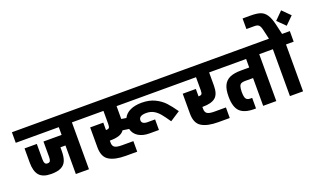

<svg xmlns="http://www.w3.org/2000/svg" viewBox="-103 -1550 3526 2117"><g transform="rotate(-20 1660.0 -491.5)"><path d="M739 -674V-550H649V0H495V-335H436V-292Q436 -223 418.5 -179.5Q401 -136 358.5 -114.5Q316 -93 243 -93Q145 -93 102.5 -141.5Q60 -190 60 -292V-459H204V-277Q204 -247 212.5 -232Q221 -217 243 -217Q266 -217 274 -231.5Q282 -246 282 -277V-459H495V-550H-10V-674Z M1173 -399 1230 -390Q1255 -440 1310.5 -465.5Q1366 -491 1443 -491Q1533 -491 1598.5 -459Q1664 -427 1707 -380.5Q1750 -334 1799 -263L1682 -187Q1637 -253 1607 -289Q1577 -325 1540 -346Q1503 -367 1453 -367Q1366 -367 1366 -312Q1366 -291 1383 -279Q1400 -267 1433 -267H1522V-143H1411Q1334 -143 1282.5 -175Q1231 -207 1217 -266L1144 -277Q1122 -245 1081.5 -231.5Q1041 -218 979 -218H973V-195Q973 -155 997 -139.5Q1021 -124 1080 -124H1215V0H1080Q954 0 886.5 -41.5Q819 -83 819 -195V-429H973V-342H979Q1000 -342 1009.5 -352Q1019 -362 1019 -395V-550H719V-674H1825V-550H1173Z M2059 -218V-195Q2059 -155 2083 -139.5Q2107 -124 2166 -124H2301V0H2166Q2040 0 1972.5 -41.5Q1905 -83 1905 -195V-429H2059V-342H2065Q2086 -342 2095.5 -352Q2105 -362 2105 -395V-550H1805V-674H2347V-550H2259V-395Q2259 -296 2212.5 -257Q2166 -218 2065 -218Z M2937 -674V-550H2847V0H2693V-326H2597Q2569 -326 2553.5 -318Q2538 -310 2531 -289Q2524 -268 2523 -227Q2523 -166 2537.5 -145Q2552 -124 2587 -124H2609V0H2587Q2472 0 2420.5 -52Q2369 -104 2369 -227Q2369 -309 2392.5 -357.5Q2416 -406 2465.5 -428Q2515 -450 2597 -450H2693V-550H2327V-674Z M3160 -674H3251V-550H3161V0H3007V-550H2917V-674H3006L2980 -787Q2970 -829 2954.5 -844Q2939 -859 2904 -859H2809V-983H2904Q2975 -983 3016.5 -969Q3058 -955 3086.5 -913Q3115 -871 3134 -787ZM3239 -741 3148 -831 3239 -922 3330 -831Z"/></g></svg>

Font: Biryani Black
Style: Regular
Weight: 900
Designer: Dan Reynolds and Mathieu Reguer
Foundry: Dan Reynolds and Mathieu Reguer
Version: Version 1.004; ttfautohint (v1.1) -l 5 -r 5 -G 72 -x 0 -D la